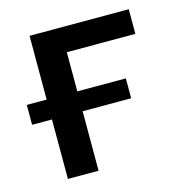

<svg xmlns="http://www.w3.org/2000/svg" viewBox="-81 -571 608 644"><g transform="rotate(-15 223.0 -248.5)"><path d="M77.5 0V-206.5H8.5V-275.5H77.5V-497H422V-411.5H184V-275.5H352.5V-206.5H184V0Z"/></g></svg>

Font: Heraclito Medium
Style: Regular
Weight: 500
Designer: Kostas Bartsokas (font) & Cristiano Sobral (main changes)
Foundry: Kostas Bartsokas (font) & Cristiano Sobral (main changes)
Version: Version 1.00;July 8, 2020;FontCreator 13.0.0.2655 64-bit